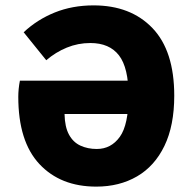

<svg xmlns="http://www.w3.org/2000/svg" viewBox="-20 -682 712 714"><path d="M338 12Q205 12 126.5 -72Q48 -156 48 -322Q48 -336 49.5 -351.5Q51 -367 54 -382H502V-258H220Q221 -210 236.5 -181.5Q252 -153 279 -140.5Q306 -128 340 -128Q393 -128 425.5 -173Q458 -218 458 -326Q458 -430 422.5 -476Q387 -522 316 -522Q270 -522 228.5 -505Q187 -488 152 -458L68 -562Q118 -609 183.5 -635.5Q249 -662 328 -662Q466 -662 547 -577.5Q628 -493 628 -326Q628 -215 591.5 -139.5Q555 -64 489.5 -26Q424 12 338 12Z"/></svg>

Font: Source Sans 3 ExtraLight Black
Style: Regular
Weight: 900
Version: Version 3.052;hotconv 1.1.0;makeotfexe 2.6.0